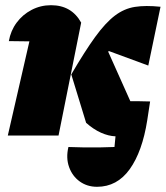

<svg xmlns="http://www.w3.org/2000/svg" viewBox="-20 -521 637 738"><path d="M10 0 93 -362Q68 -362 14 -363Q21 -403 44 -434Q67 -465 101.5 -483Q136 -501 176 -501Q255 -501 292 -434L205 0ZM311 -49 254 -235Q306 -324 345.5 -378.5Q385 -433 421 -460.5Q457 -488 498.5 -494.5Q540 -501 597 -495L550 -269L398 -325Q397 -324 396 -322L481 -132Q494 -132 512 -132Q530 -132 557 -131L546 -59Q527 62 478.5 129.5Q430 197 353 197Q315 197 286.5 176.5Q258 156 245.5 121Q233 86 243 44Q265 45 299 45.5Q333 46 366.5 45.5Q400 45 420 44Q422 19 424 3Q397 2 368 -11Q339 -24 311 -49Z"/></svg>

Font: Piazzolla Black
Style: Italic
Weight: 900
Italic angle: -11.3°
Designer: Juan Pablo del Peral
Foundry: Huerta Tipografica
Version: Version 1.330